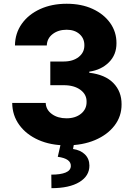

<svg xmlns="http://www.w3.org/2000/svg" viewBox="-20 -757 707 1013"><path d="M330.3 9.9Q247.2 9.9 182.9 -18.6Q118.6 -47.2 81.9 -97.7Q45.1 -148.1 44.4 -213.8H221.2Q222.7 -177.9 253.6 -155.4Q284.4 -132.8 331 -132.8Q377.8 -132.8 407.7 -157.1Q437.5 -181.5 436.8 -220.2Q437.5 -258.5 404.3 -283Q371.1 -307.5 316.1 -307.5H245.4V-432.5H316.1Q364.7 -432.5 395.1 -456.3Q425.4 -480.1 425.1 -517.8Q425.4 -554.3 399.5 -577.2Q373.6 -600.1 331.7 -600.1Q287.6 -600.1 257.8 -577.2Q228 -554.3 226.9 -517H58.9Q59.7 -581.7 95 -631.4Q130.3 -681.1 191.8 -709.2Q253.2 -737.2 331.7 -737.2Q409.8 -737.2 468.9 -709.9Q528.1 -682.5 561.4 -635.5Q594.8 -588.4 594.5 -529.1Q594.8 -468 554.5 -428.1Q514.2 -388.1 451 -378.9V-373.2Q535.2 -363.3 578.5 -318.5Q621.8 -273.8 621.4 -206.7Q621.8 -143.5 584.3 -94.6Q546.9 -45.8 481.2 -17.9Q415.5 9.9 330.3 9.9ZM301.5 -2.8H371.1L365.4 29.1Q404.5 34.8 427.9 57.5Q451.3 80.3 451.7 116.1Q452.1 171.2 399 203.5Q345.9 235.8 251.4 235.8L250.7 164.4Q299.4 164.4 326 153.4Q352.6 142.4 353.7 120Q355.8 79.9 284.8 70.3Z"/></svg>

Font: Inter UI Extra Bold
Style: Regular
Weight: 800
Designer: Rasmus Andersson
Foundry: rsms
Version: 3.2;8d6f07862